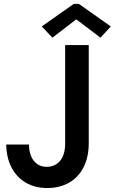

<svg xmlns="http://www.w3.org/2000/svg" viewBox="-20 -949 584 977"><path d="M11.7 -213.4H127.4Q127.9 -161.6 152.1 -130.9Q176.3 -100.1 217.3 -100.1Q259.8 -100.1 285.6 -130.6Q311.5 -161.1 311.5 -219.2V-719.7H431.6V-221.2Q431.6 -148.9 404.8 -97.2Q377.9 -45.4 330.3 -18.8Q282.7 7.8 220.7 7.8Q157.7 7.8 110.8 -19.8Q64 -47.4 38.3 -97.4Q12.7 -147.5 11.7 -213.4ZM192.4 -814.5 355.5 -929.2H381.3L543.9 -814.5L491.2 -757.3L369.6 -849.6H366.7L246.6 -757.3Z"/></svg>

Font: Reddit Sans SemiBold
Style: Regular
Weight: 600
Designer: Stephen Hutchings
Foundry: Reddit
Version: Version 1.013